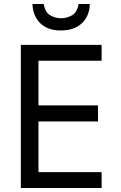

<svg xmlns="http://www.w3.org/2000/svg" viewBox="-20 -938 603 958"><path d="M84 0V-714H487V-635H172V-412H469V-332H172V-79H487V0ZM283 -786Q218 -786 181 -822Q144 -858 142 -918H198Q205 -877 230 -862Q255 -847 285 -847Q315 -847 340 -862Q365 -877 372 -918H428Q427 -859 389 -822.5Q351 -786 283 -786Z"/></svg>

Font: Noto Sans Mono SemiCondensed
Style: Regular
Weight: 400
Width: 4
Designer: Monotype Design Team
Foundry: Monotype Imaging Inc.
Version: Version 2.014